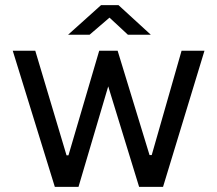

<svg xmlns="http://www.w3.org/2000/svg" viewBox="-20 -726 844 746"><path d="M613.5 0H520.5L400.5 -390.5L285 0H193L29.5 -529H117L238.5 -122.5H246L365.5 -529H437L561 -123.5H569.5L685.5 -529H774.5ZM405.5 -657.5 328 -591H244.5L372.5 -706H440.5L566 -591H477Z"/></svg>

Font: 1883 Sans
Style: Regular
Weight: 400
Designer: 1883 Sans project is a fork of Public Sans.
Version: Version 1.009